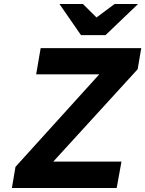

<svg xmlns="http://www.w3.org/2000/svg" viewBox="-20 -941 727 961"><path d="M39.5 0 57.5 -106 477 -569H161L183.5 -700H687L669 -594.5L246.5 -132H588L564 0ZM385.5 -765 277.5 -921H395L463 -853.5L553.5 -921H671L508 -765Z"/></svg>

Font: Overpass ExtraBold
Style: Italic
Weight: 800
Italic angle: -10°
Designer: Delve Withrington, Dave Bailey, Thomas Jockin
Foundry: Delve Fonts LLC
Version: Version 4.000